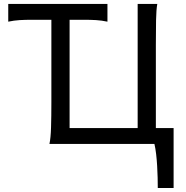

<svg xmlns="http://www.w3.org/2000/svg" viewBox="-20 -733 948 978"><path d="M781.2 -712.9Q775.9 -683.6 774.9 -629.6Q773.9 -575.7 773.9 -502.9V-80.6H864.3V224.6H783.7Q783.7 201.7 783 172.4Q782.2 143.1 780.5 112.5Q778.8 82 775.4 52.7Q772 23.4 766.6 0H231.9Q238.3 -29.3 240 -84.7Q241.7 -140.1 241.7 -212.4V-632.3H141.6Q108.9 -632.3 80.1 -630.6Q51.3 -628.9 22 -622.6V-712.9H527.3V-622.6Q498 -628.9 469.5 -630.6Q440.9 -632.3 407.7 -632.3H334.5V-80.6H681.2V-712.9Z"/></svg>

Font: Andika Compact
Style: Regular
Weight: 400
Designer: Victor Gaultney, Annie Olsen, Julie Remington, Don Collingsworth, Eric Hays, Becca Hirsbrunner
Foundry: SIL International
Version: Version 5.000 ; LnSpcTght